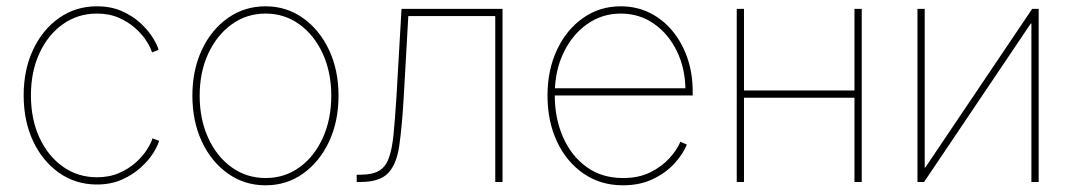

<svg xmlns="http://www.w3.org/2000/svg" viewBox="-20 -563 3319 594"><path d="M279.8 7.8Q214.4 7.8 163.1 -28.1Q111.8 -64 82.5 -126.2Q53.2 -188.5 53.2 -268.1Q53.2 -347.2 82.5 -409.4Q111.8 -471.7 163.1 -507.6Q214.4 -543.5 279.8 -543.5Q323.2 -543.5 356.9 -528.6Q390.6 -513.7 414.6 -491.5Q438.5 -469.2 452.6 -446.5Q466.8 -423.8 470.7 -408.7L450.2 -400.9Q446.3 -415 433.6 -435.3Q420.9 -455.6 399.4 -475.1Q377.9 -494.6 348.1 -507.8Q318.4 -521 279.8 -521Q221.2 -521 175 -488.5Q128.9 -456.1 102.3 -398.9Q75.7 -341.8 75.7 -268.1Q75.7 -193.8 102.3 -136.7Q128.9 -79.6 175 -47.1Q221.2 -14.6 279.8 -14.6Q318.4 -14.6 348.6 -27.8Q378.9 -41 400.6 -60.8Q422.4 -80.6 435.1 -100.8Q447.8 -121.1 451.7 -134.8L472.2 -127.4Q468.3 -112.3 454.1 -89.6Q439.9 -66.9 415.5 -44.7Q391.1 -22.5 357.2 -7.3Q323.2 7.8 279.8 7.8Z M801.8 10.3Q736.3 10.3 685.1 -26.1Q633.8 -62.5 604.5 -125Q575.2 -187.5 575.2 -267.1Q575.2 -346.2 604.5 -408.7Q633.8 -471.2 685.1 -507.3Q736.3 -543.5 801.8 -543.5Q866.2 -543.5 917.2 -507.3Q968.3 -471.2 997.8 -408.7Q1027.3 -346.2 1027.3 -267.1Q1027.3 -187.5 998 -125Q968.8 -62.5 917.7 -26.1Q866.7 10.3 801.8 10.3ZM801.8 -12.2Q860.4 -12.2 906.2 -45.2Q952.1 -78.1 978.5 -136Q1004.9 -193.8 1004.9 -267.1Q1004.9 -339.8 978.3 -397.5Q951.7 -455.1 905.8 -488Q859.9 -521 801.8 -521Q743.2 -521 697 -487.8Q650.9 -454.6 624.3 -397.2Q597.7 -339.8 597.7 -267.1Q597.7 -193.8 624.3 -136Q650.9 -78.1 697 -45.2Q743.2 -12.2 801.8 -12.2Z M1083.5 0V-22.5H1095.2Q1131.3 -22.5 1151.9 -34.2Q1172.4 -45.9 1182.6 -73.2Q1192.9 -100.6 1197.5 -147Q1202.1 -193.4 1206.5 -262.7L1222.2 -535.6H1534.7V0H1512.2V-513.2H1243.2L1229 -261.7Q1223.6 -170.4 1215.3 -112.5Q1207 -54.7 1180.7 -27.3Q1154.3 0 1095.2 0Z M1907.2 10.3Q1837.9 10.3 1785.2 -26.1Q1732.4 -62.5 1703.1 -125.2Q1673.8 -188 1673.8 -267.1Q1673.8 -346.2 1703.1 -408.7Q1732.4 -471.2 1783.7 -507.3Q1835 -543.5 1900.4 -543.5Q1948.7 -543.5 1989.3 -523.7Q2029.8 -503.9 2059.8 -468Q2089.8 -432.1 2106.4 -384.3Q2123 -336.4 2123 -279.8V-267.6H1685.5V-290H2109.9L2100.6 -282.2Q2100.6 -349.6 2074.5 -403.8Q2048.3 -458 2003.2 -489.5Q1958 -521 1900.4 -521Q1842.8 -521 1796.6 -488.5Q1750.5 -456.1 1723.4 -399.7Q1696.3 -343.3 1696.3 -271V-269Q1696.3 -197.3 1721.7 -139.2Q1747.1 -81.1 1794.4 -46.6Q1841.8 -12.2 1907.2 -12.2Q1956.1 -12.2 1991.7 -29.8Q2027.3 -47.4 2051 -73.5Q2074.7 -99.6 2085 -124.5L2105 -115.7Q2092.8 -85.9 2066.2 -56.9Q2039.6 -27.8 1999.5 -8.8Q1959.5 10.3 1907.2 10.3Z M2634.3 -283.2V-260.7H2273.9V-283.2ZM2281.7 -535.6V0H2259.3V-535.6ZM2646 -535.6V0H2623.5V-535.6Z M3193.4 0H3170.9V-490.2H3168.9L2838.9 0H2818.4V-535.6H2840.8V-44.9H2842.8L3173.3 -535.6H3193.4Z"/></svg>

Font: Inter 20pt Thin
Style: Regular
Weight: 250
Version: Version 4.001;git-66647c0bb